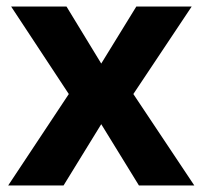

<svg xmlns="http://www.w3.org/2000/svg" viewBox="-20 -617 618 586"><path d="M190 -330 5 -51H174L289 -238L404 -51H573L387 -330L565 -597H396L289 -423L183 -597H14Z"/></svg>

Font: Noto Sans Tamil UI
Style: Bold
Weight: 700
Designer: Jelle Bosma - Monotype Design Team
Foundry: Monotype Imaging Inc.
Version: Version 2.004